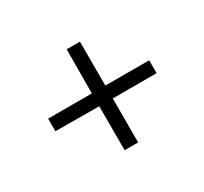

<svg xmlns="http://www.w3.org/2000/svg" viewBox="-92 -605 692 650"><g transform="rotate(-30 254.0 -280.0)"><path d="M57.1 -255.9V-305.2H228L229 -477.1H280.8V-305.2H452.1V-254.9H280.8V-83H228V-254.9Z"/></g></svg>

Font: Halibut
Style: Regular
Weight: 400
Designer: Matteo Maggi
Foundry: Collletttivo
Version: Version 3.080 | FøM Fix